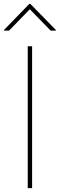

<svg xmlns="http://www.w3.org/2000/svg" viewBox="-29 -965 307 985"><path d="M135.7 -727.5V0H113.3V-727.5ZM17.6 -808.1H-8.8V-811L121.1 -944.8H127L257.8 -811V-808.1H230.5L124 -917.5Z"/></svg>

Font: Inter Thin
Style: Regular
Weight: 250
Designer: Rasmus Andersson
Foundry: rsms
Version: Version 4.001;git-66647c0bb